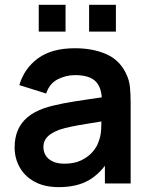

<svg xmlns="http://www.w3.org/2000/svg" viewBox="-20 -753 616 788"><path d="M221.2 15Q162.3 15 121.9 -7.2Q81.4 -29.4 60.7 -66.5Q40 -103.5 40 -148Q40 -187.2 53 -218.2Q66.1 -249.2 93.1 -272Q120.2 -294.8 162.8 -309.5Q195.7 -320.2 239.2 -328.5Q282.8 -336.8 334.1 -344.1Q385.4 -351.4 441.7 -359.8L398.3 -335.7Q398.8 -391.6 373.4 -418.1Q348 -444.7 287.3 -444.7Q251 -444.7 217 -427.5Q183.1 -410.4 169.5 -369.2L59.3 -403.7Q79.4 -472 135.8 -513.5Q192.2 -555 287.7 -555Q359.8 -555 414.3 -531.6Q468.9 -508.2 495.7 -454.5Q510.2 -426.2 513.2 -396.4Q516.2 -366.7 516.2 -331.3V0H410.5V-117.2L428 -97.8Q391.5 -39.6 342.7 -12.3Q293.9 15 221.2 15ZM245 -81.2Q286 -81.2 314.9 -95.7Q343.8 -110.2 361.2 -131Q378.5 -151.8 384.3 -170.7Q393.8 -193.7 395.2 -223.4Q396.7 -253.1 396.7 -271.7L433.7 -260.5Q378.8 -251.8 339.8 -245.4Q300.8 -239.1 272.9 -233.4Q245.1 -227.7 223.5 -220.5Q202.8 -212.8 188.2 -203Q173.7 -193.1 165.9 -180Q158.2 -166.9 158.2 -149.5Q158.2 -129.8 168 -114.3Q177.9 -98.8 197.2 -90Q216.5 -81.2 245 -81.2ZM455.7 -623.3H345.7V-733.3H455.7ZM249 -623.3H139V-733.3H249Z"/></svg>

Font: Manrope Variable Light
Style: Regular
Weight: 200
Designer: Mikhail Sharanda
Foundry: Mikhail Sharanda
Version: Version 4.505